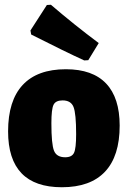

<svg xmlns="http://www.w3.org/2000/svg" viewBox="-20 -775 537 807"><path d="M194 -755Q293 -670 395 -594L351 -522L334 -521Q253 -558 111 -630L108 -647L177 -754ZM257 -484Q369 -484 426 -424Q483 -364 483 -247Q483 -119 421.5 -53.5Q360 12 240 12Q14 12 14 -223Q14 -352 75.5 -418Q137 -484 257 -484ZM243 -353Q214 -353 205 -334.5Q196 -316 196 -257Q196 -169 207 -141.5Q218 -114 254 -114Q282 -114 291 -132.5Q300 -151 300 -211Q300 -298 289 -325.5Q278 -353 243 -353Z"/></svg>

Font: Alegreya Sans SC Black
Style: Regular
Weight: 900
Designer: Juan Pablo del Peral
Foundry: Huerta Tipografica
Version: Version 2.007